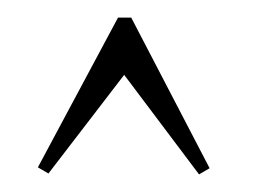

<svg xmlns="http://www.w3.org/2000/svg" viewBox="-20 -718 294 218"><path d="M206 -520 121 -633 35 -521 23 -528 114 -698H129L218 -527Z"/></svg>

Font: Mulat Addis
Style: Regular
Weight: 400
Designer: Fasil fikreab
Version: Version 1.001; ttfautohint (v1.8.3)